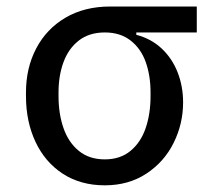

<svg xmlns="http://www.w3.org/2000/svg" viewBox="-20 -548 671 578"><path d="M58.2 -269.9Q58.2 -343.4 89 -402.2Q119.7 -460.9 177 -494.7Q234.4 -528.4 311.8 -528.4H572.4V-450.3H390.3V-443.2Q434.7 -431.8 466.4 -402.2Q498.2 -372.5 514.7 -330.3Q531.2 -288 531.2 -239.7Q531.2 -175.4 502.8 -118.1Q474.4 -60.7 420.8 -25.4Q367.2 9.9 295.5 9.9Q222.7 9.9 169 -25Q115.4 -60 86.8 -121.1Q58.2 -182.2 58.2 -258.5ZM156.2 -258.5Q156.2 -205.3 171.2 -162.3Q186.1 -119.3 217.3 -93.8Q248.6 -68.2 295.5 -68.2Q342 -68.2 372.9 -93.8Q403.8 -119.3 418.5 -162.3Q433.2 -205.3 433.2 -258.5V-269.9Q433.2 -320.3 418.7 -361.2Q404.1 -402 373 -426.1Q342 -450.3 295.5 -450.3Q248.6 -450.3 217.3 -426Q186.1 -401.6 171.2 -361Q156.2 -320.3 156.2 -269.9Z"/></svg>

Font: Riot Sans
Style: Regular
Weight: 400
Designer: Rasmus Andersson
Foundry: rsms
Version: Version 4.001